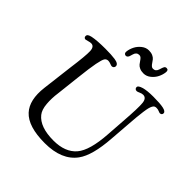

<svg xmlns="http://www.w3.org/2000/svg" viewBox="-238 -1077 1269 1269"><g transform="rotate(45 396.5 -442.5)"><path d="M535.2 -835.9Q560.5 -835.9 568.4 -863.3Q575.2 -887.2 580.3 -895.3Q585.4 -903.3 596.2 -903.3Q615.2 -903.3 612.3 -879.4Q609.4 -855 597.4 -830.6Q585.4 -806.2 562.5 -787.8Q539.6 -769.5 512.2 -769.5Q491.2 -769.5 476.1 -776.4Q460.9 -783.2 452.9 -793.2Q444.8 -803.2 438.5 -813.2Q432.1 -823.2 424.8 -830.1Q417.5 -836.9 408.2 -836.9Q382.3 -836.9 374.5 -809.6Q369.6 -792 367.2 -785.6Q364.7 -779.3 359.9 -774.4Q355 -769.5 347.2 -769.5Q339.8 -769.5 334.5 -775.6Q329.1 -781.7 330.6 -793.5Q333.5 -817.9 345.7 -842.3Q357.9 -866.7 380.9 -885Q403.8 -903.3 431.2 -903.3Q452.1 -903.3 467.3 -896.5Q482.4 -889.6 490.5 -879.6Q498.5 -869.6 504.9 -859.6Q511.2 -849.6 518.6 -842.8Q525.9 -835.9 535.2 -835.9ZM678.7 -449.7 668.5 -316.9Q656.7 -148.4 604.5 -77.1Q535.6 17.6 377 17.6Q221.7 17.6 159.7 -49.8Q102.1 -112.3 117.2 -238.8L143.6 -455.6Q161.1 -583.5 159.2 -625Q157.2 -666.5 127.4 -666.5Q117.7 -666.5 102.5 -661.9Q87.4 -657.2 83.5 -657.2Q76.2 -657.2 71.8 -661.9Q67.4 -666.5 67.4 -673.8Q67.4 -683.6 75 -689.2Q82.5 -694.8 99.6 -698.7Q142.1 -707.5 219.7 -707.5Q276.9 -707.5 309.6 -702.6Q350.6 -696.8 350.6 -674.3Q350.6 -667 345.5 -660.9Q340.3 -654.8 330.6 -654.8Q325.7 -654.8 312.7 -659.9Q299.8 -665 289.6 -665Q272.9 -665 264.2 -652.1Q255.4 -639.2 246.1 -592Q236.8 -544.9 225.6 -443.4L207 -278.8Q199.2 -224.1 203.4 -174.6Q207.5 -125 229 -98.1Q279.3 -35.2 405.8 -35.2Q515.1 -35.2 568.8 -98.1Q620.6 -159.2 631.3 -318.8L640.6 -451.2Q650.9 -587.4 646.2 -628.2Q641.6 -668.9 611.3 -668.9Q599.1 -668.9 584.7 -662.1Q570.3 -655.3 564 -655.3Q554.2 -655.3 549.3 -660.6Q544.4 -666 544.4 -673.8Q544.4 -688 576.9 -697.8Q609.4 -707.5 668.5 -707.5Q731.9 -707.5 762.7 -700.7Q793.5 -693.8 793.5 -677.7Q793.5 -669.4 788.6 -664.8Q783.7 -660.2 775.4 -660.2Q771 -660.2 759.8 -665Q748.5 -669.9 735.4 -669.9Q726.1 -669.9 719.7 -666.7Q713.4 -663.6 708 -653.6Q702.6 -643.6 699 -629.4Q695.3 -615.2 691.7 -588.6Q688 -562 685.1 -530.5Q682.1 -499 678.7 -449.7Z"/></g></svg>

Font: Cooper*
Style: Italic
Weight: 400
Italic angle: -7°
Designer: Owen Earl
Foundry: indestructible type*
Version: Version 0.001